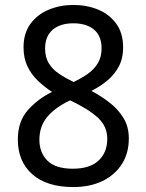

<svg xmlns="http://www.w3.org/2000/svg" viewBox="-20 -745 591 775"><path d="M276 10Q169 10 110.5 -41.5Q52 -93 52 -182Q52 -255 92.5 -300.5Q133 -346 190 -374Q158 -395 132 -420Q106 -445 90.5 -478Q75 -511 75 -554Q75 -611 103 -649Q131 -687 177 -706Q223 -725 276 -725Q331 -725 376.5 -706Q422 -687 449.5 -649Q477 -611 477 -553Q477 -510 460 -477.5Q443 -445 414.5 -421Q386 -397 349 -378Q387 -358 421.5 -331.5Q456 -305 478 -269.5Q500 -234 500 -186Q500 -126 471.5 -82Q443 -38 393 -14Q343 10 276 10ZM274 -64Q343 -64 378 -97Q413 -130 413 -185Q413 -235 375 -270Q337 -305 263 -340Q202 -311 170.5 -273Q139 -235 139 -181Q139 -129 171.5 -96.5Q204 -64 274 -64ZM277 -414Q309 -429 334.5 -447Q360 -465 375 -490Q390 -515 390 -550Q390 -600 359.5 -625.5Q329 -651 275 -651Q241 -651 215.5 -639.5Q190 -628 176 -605.5Q162 -583 162 -550Q162 -514 177 -489.5Q192 -465 218 -447.5Q244 -430 277 -414Z"/></svg>

Font: hexmalayalam15
Style: Book
Weight: 400
Designer: Jelle Bosma - Monotype Design Team
Foundry: Monotype Imaging Inc.
Version: Version 2.003